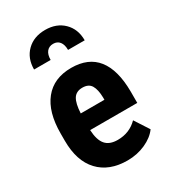

<svg xmlns="http://www.w3.org/2000/svg" viewBox="-190 -865 859 970"><g transform="rotate(-30 239.5 -380.0)"><path d="M263.7 9.8Q157.2 9.8 97.7 -53.7Q38.1 -117.2 38.1 -235.4V-277.3Q38.1 -402.3 92.8 -470.2Q147.5 -538.1 249.5 -538.1Q349.1 -538.1 399.4 -474.4Q449.7 -410.6 450.7 -285.6V-217.8H175.8Q178.7 -159.2 201.7 -132.1Q224.6 -105 272.5 -105Q341.8 -105 388.2 -152.3L442.4 -68.8Q417 -33.7 368.7 -12Q320.3 9.8 263.7 9.8ZM176.8 -314.5H314.9V-327.1Q314 -374.5 299.3 -398.9Q284.7 -423.3 248.5 -423.3Q212.4 -423.3 196 -397.5Q179.7 -371.6 176.8 -314.5ZM281.7 -624.5Q281.7 -655.3 268.6 -672.1Q255.4 -689 231.4 -689Q207.5 -689 193.8 -672.4Q180.2 -655.8 180.2 -624.5H83.5Q83.5 -689.9 124.3 -730Q165 -770 231.4 -770Q297.4 -770 338.1 -730Q378.9 -689.9 378.9 -624.5Z"/></g></svg>

Font: Roboto Condensed
Style: Bold
Weight: 700
Designer: Google
Version: Version 2.134; 2016